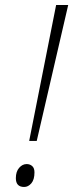

<svg xmlns="http://www.w3.org/2000/svg" viewBox="-20 -734 311 763"><path d="M96 -174 203 -714H251L126 -174ZM76 9Q43 9 43 -26Q43 -52 56 -67Q69 -82 86 -82Q99 -82 108 -74Q117 -66 117 -49Q117 -20 104.5 -5.5Q92 9 76 9Z"/></svg>

Font: Noto Serif Tamil ExtraLight
Style: Italic
Weight: 200
Italic angle: -12°
Designer: Indian Type Foundry, Tom Grace, and the Monotype Design Team
Foundry: Monotype Imaging Inc.
Version: Version 2.003; ttfautohint (v1.8.4.7-5d5b)